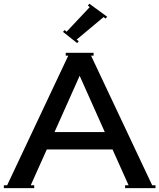

<svg xmlns="http://www.w3.org/2000/svg" viewBox="-20 -973 824 993"><path d="M314.3 -817.5 324.5 -809 444.3 -936.5 434.1 -944.1 442.6 -953.5 534.4 -886.3 525.9 -877 515.7 -884.6 376.3 -768.2 387.4 -759.7 378.9 -750.3 305.8 -808.1ZM0 0V-15H17L333 -685H320V-700H464V-685H451L767 -15H784V0H627V-15H645L562 -200H222L139 -15H157V0ZM392 -581 262 -290H522Z"/></svg>

Font: Copperplate CC
Style: Regular
Weight: 400
Designer: indestructible type*
Foundry: Cowboy Collective
Version: Version 1.000